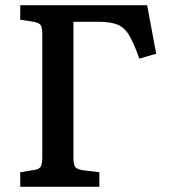

<svg xmlns="http://www.w3.org/2000/svg" viewBox="-20 -720 650 740"><path d="M58 0V-56L112 -65Q133 -68 138 -80Q143 -92 143 -116V-588Q143 -612 137.5 -622Q132 -632 110 -636L58 -644V-700H547L582 -513L517 -494Q496 -554 477.5 -584.5Q459 -615 432 -625.5Q405 -636 361 -636H263V-113Q263 -88 269.5 -77.5Q276 -67 300 -64L363 -56V0Z"/></svg>

Font: Literata 12pt Medium
Style: Regular
Weight: 500
Designer: Latin by Veronika Burian and Jose Scaglione. Greek by Irene Vlachou. Cyrillic by Vera Evstafieva.
Foundry: TypeTogether
Version: Version 3.002